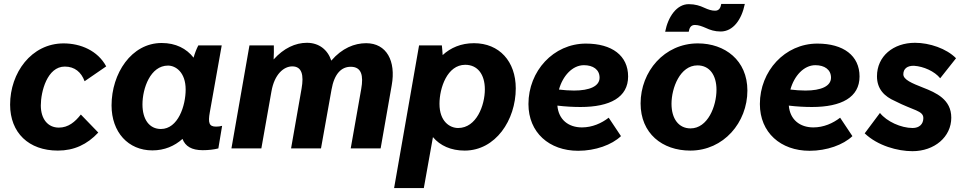

<svg xmlns="http://www.w3.org/2000/svg" viewBox="-20 -749 4864 969"><path d="M272 11C354 11 420 -20 476 -80L388 -171C359 -134 325 -105 277 -105C221 -105 186 -149 186 -217C186 -286 218 -413 307 -413C357 -413 390 -385 407 -339L516 -414C473 -494 386 -530 301 -530C138 -530 31 -381 31 -221C31 -79 125 11 272 11Z M1003 9C1031 9 1059 6 1082 0L1101 -114C1091 -111 1081 -110 1070 -110C1036 -110 1029 -128 1039 -183L1099 -520H981C972 -503 963 -480 957 -458C921 -504 867 -532 796 -532C643 -532 543 -378 543 -217C543 -82 627 10 749 10C810 10 861 -12 901 -48C915 -11 947 9 1003 9ZM828 -418C866 -418 917 -385 917 -297C917 -216 879 -98 792 -98C734 -98 699 -146 699 -222C699 -303 739 -418 828 -418Z M1148 0H1299L1350 -288C1365 -374 1412 -414 1455 -414C1504 -414 1514 -370 1502 -302L1449 0H1600L1653 -296C1667 -377 1703 -412 1750 -412C1805 -412 1815 -367 1803 -300L1750 0H1901L1957 -319C1979 -441 1931 -531 1828 -531C1769 -531 1706 -506 1652 -443C1634 -498 1590 -533 1529 -533C1471 -533 1412 -506 1361 -449C1362 -474 1363 -498 1362 -520H1239Z M1969 200H2119L2165 -57C2201 -14 2256 11 2325 11C2481 11 2583 -143 2583 -303C2583 -439 2500 -531 2372 -531C2307 -531 2254 -508 2214 -471C2213 -490 2211 -509 2210 -520H2095ZM2292 -103C2250 -103 2198 -136 2198 -225C2198 -305 2237 -422 2328 -422C2390 -422 2427 -374 2427 -298C2427 -218 2385 -103 2292 -103Z M2898 12C2985 12 3068 -18 3114 -62L3052 -155C3016 -127 2969 -106 2917 -106C2849 -106 2799 -145 2793 -216C2835 -211 2874 -209 2910 -209C3059 -209 3150 -258 3150 -363C3150 -468 3069 -529 2937 -529C2773 -529 2647 -390 2647 -224C2647 -80 2752 12 2898 12ZM2801 -297C2820 -366 2869 -420 2927 -420C2973 -420 3006 -398 3006 -357C3006 -314 2956 -292 2877 -292C2852 -292 2826 -294 2801 -297Z M3464 11C3632 11 3752 -131 3752 -292C3752 -445 3638 -530 3502 -530C3333 -530 3213 -388 3213 -227C3213 -76 3322 11 3464 11ZM3465 -101C3405 -101 3369 -150 3369 -225C3369 -305 3412 -419 3500 -419C3561 -419 3596 -370 3596 -296C3596 -213 3552 -101 3465 -101ZM3337 -589H3456C3459 -606 3465 -623 3487 -623C3506 -623 3523 -616 3542 -608C3563 -598 3587 -590 3617 -590C3680 -590 3723 -650 3739 -729H3620C3617 -711 3610 -695 3589 -695C3572 -695 3556 -700 3534 -710C3513 -720 3488 -728 3456 -728C3396 -728 3352 -666 3337 -589Z M4066 12C4153 12 4236 -18 4282 -62L4220 -155C4184 -127 4137 -106 4085 -106C4017 -106 3967 -145 3961 -216C4003 -211 4042 -209 4078 -209C4227 -209 4318 -258 4318 -363C4318 -468 4237 -529 4105 -529C3941 -529 3815 -390 3815 -224C3815 -80 3920 12 4066 12ZM3969 -297C3988 -366 4037 -420 4095 -420C4141 -420 4174 -398 4174 -357C4174 -314 4124 -292 4045 -292C4020 -292 3994 -294 3969 -297Z M4585 14C4696 14 4781 -58 4781 -155C4781 -247 4705 -281 4638 -307C4582 -329 4539 -347 4539 -374C4539 -402 4559 -418 4593 -417C4641 -414 4697 -389 4725 -354L4805 -455C4757 -504 4671 -533 4598 -533C4488 -533 4406 -465 4406 -364C4406 -299 4444 -262 4497 -239C4590 -191 4640 -191 4640 -153C4640 -122 4619 -103 4586 -103C4527 -103 4455 -136 4421 -179L4344 -76C4410 -13 4511 14 4585 14Z"/></svg>

Font: Fixel Text 20240404
Style: Bold Italic
Weight: 700
Width: 4
Italic angle: -10°
Designer: AlfaBravo + MacPaw
Foundry: Kyrylo Tkachov, Marchela Mozhyna, Serhii Makarenko, Maria Weinstein, Zakhar Kryvoshyya
Version: Version 1.211;Glyphs 3.2 (3225)